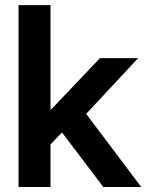

<svg xmlns="http://www.w3.org/2000/svg" viewBox="-20 -748 585 768"><path d="M54.2 0V-727.5H182.1V-309.1H183.6L379.9 -515.6H532.7L324.7 -292.5L544.9 0H393.1L228 -218.3L182.1 -170.4V0Z"/></svg>

Font: Inter Display Semi Bold
Style: Regular
Weight: 600
Designer: Rasmus Andersson
Foundry: rsms
Version: Version 4.000;git-37864ae